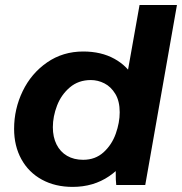

<svg xmlns="http://www.w3.org/2000/svg" viewBox="-20 -740 728 768"><path d="M447 -112 504.8 -407.6H482.6L538.2 -720H687.8L561 0H445Q442.6 -17.6 442.9 -54.1Q443.2 -90.6 447 -112ZM547 -304.6Q547 -220.8 513.2 -149.4Q479.4 -78 416.6 -35.2Q353.8 7.6 270.6 7.6Q200.8 7.6 147.7 -21.4Q94.6 -50.4 65.5 -103.2Q36.4 -156 36.4 -224.6Q36.4 -304.2 70.7 -375.3Q105 -446.4 168.2 -490.2Q231.4 -534 313 -534Q384.8 -534 437.8 -504.7Q490.8 -475.4 518.9 -423.1Q547 -370.8 547 -304.6ZM191.4 -231.2Q191.4 -191.6 206.2 -162.1Q221 -132.6 248.3 -116.7Q275.6 -100.8 312.6 -100.8Q361.2 -100.8 394.3 -130.9Q427.4 -161 443.1 -205.3Q458.8 -249.6 458.8 -290.8Q458.8 -335.6 441.3 -364.4Q423.8 -393.2 397.7 -406.5Q371.6 -419.8 343.4 -419.8Q293.8 -419.8 259.3 -390.4Q224.8 -361 208.1 -317.4Q191.4 -273.8 191.4 -231.2Z"/></svg>

Font: Fixel Italic Variable 20240409 Display Thin
Style: Italic
Weight: 100
Italic angle: -10°
Designer: AlfaBravo + MacPaw
Foundry: Kyrylo Tkachov, Marchela Mozhyna, Serhii Makarenko, Maria Weinstein, Zakhar Kryvoshyya
Version: Version 1.211;Glyphs 3.2 (3225)